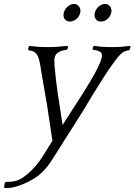

<svg xmlns="http://www.w3.org/2000/svg" viewBox="-41 -691 680 971"><path d="M-11.9 229 -17 234 -20.6 258 -13 260C-6.4 260 -0.3 259.8 5.1 259.5C10.5 259.2 16.7 258.3 23.7 257C60.3 248.3 95.9 233.5 130.4 212.5C165 191.5 195.9 159.3 223.2 116L377.6 -128C380.6 -132.7 385.8 -141.2 392.9 -153.5C400.1 -165.8 408.8 -180.3 419 -197C429.2 -213.7 440.3 -231.7 452.4 -251C464.6 -270.3 476.6 -289.3 488.6 -308C500.6 -326.7 512.2 -344 523.6 -360C535 -376 544.9 -389.3 553.3 -400C563.5 -412 572.3 -420.7 579.8 -426C587.4 -431.3 597.3 -434.7 609.7 -436L615.8 -441L619 -455L616 -459C603 -457.7 591.2 -456.3 580.5 -455C569.9 -453.7 558.9 -453 547.6 -453H506.6C483.9 -453 460 -455 435 -459L430 -455L427.3 -443L430.3 -439C443.4 -437.7 454.6 -434.5 464.2 -429.5C473.7 -424.5 476.7 -414.7 473.3 -400C470 -385.3 463 -367.5 452.5 -346.5C442 -325.5 430.2 -304 417.1 -282C404 -260 391.3 -239.3 378.8 -220C366.3 -200.7 356.5 -185.3 349.2 -174L275.6 -59L255.6 -189C254.4 -195 252.4 -208 249.6 -228C246.9 -248 244.2 -269.5 241.5 -292.5C238.8 -315.5 236.7 -337.2 235 -357.5C233.4 -377.8 233.5 -392 235.3 -400C238.1 -412 245.1 -421.2 256.2 -427.5C267.3 -433.8 280.4 -437.7 295.4 -439L300.3 -443L303 -455L300 -459C286.3 -457.7 271.9 -456.3 256.5 -455C241.2 -453.7 228.3 -453 217.6 -453H178.6C167.9 -453 156.4 -453.7 144 -455C131.7 -456.3 120 -457.7 109 -459L104 -455L100.8 -441L105.7 -436C119.3 -434.7 129.7 -431 136.6 -425C143.6 -419 149.1 -410.7 153.3 -400C156.5 -390.7 159.6 -378 162.6 -362C164.9 -346 167.8 -327.7 171.4 -307C174.9 -286.3 178.4 -266.2 181.9 -246.5C185.4 -226.8 188.4 -209 191.1 -193C193.7 -177 195.7 -166 196.9 -160L224.1 21L173.4 102C163.9 117.3 152.7 132.5 139.9 147.5C127.1 162.5 112.9 176.7 97.1 190C85.6 199.3 75.5 206.7 66.6 212C57.7 217.3 48.9 221.2 40.4 223.5C31.9 225.8 23.3 227.3 14.9 228C6.4 228.7 -2.5 229 -11.9 229ZM281.5 -626C278.6 -613.3 280.2 -602.8 286.2 -594.5C292.3 -586.2 301 -582 312.4 -582C323.7 -582 334.5 -586.2 344.8 -594.5C355 -602.8 361.6 -613.3 364.5 -626C367.3 -638 365.6 -648.5 359.3 -657.5C353 -666.5 344.2 -671 332.9 -671C321.6 -671 310.9 -666.5 300.8 -657.5C290.7 -648.5 284.3 -638 281.5 -626ZM438.5 -626C435.6 -613.3 437.2 -602.8 443.3 -594.5C449.3 -586.2 458 -582 469.4 -582C480.7 -582 491.5 -586.2 501.8 -594.5C512 -602.8 518.6 -613.3 521.5 -626C524.3 -638 522.6 -648.5 516.3 -657.5C510 -666.5 501.2 -671 489.9 -671C478.6 -671 467.9 -666.5 457.8 -657.5C447.7 -648.5 441.3 -638 438.5 -626Z"/></svg>

Font: Quattrocento
Style: Italic
Weight: 400
Italic angle: -13°
Designer: Pablo Impallari
Foundry: Pablo Impallari, Igino Marini, Branda Gallo
Version: Version 2.000